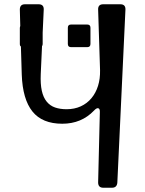

<svg xmlns="http://www.w3.org/2000/svg" viewBox="-20 -880 681 900"><path d="M313 -659Q298 -659 298 -674V-750Q298 -765 313 -765H389Q404 -765 404 -750V-674Q404 -659 389 -659ZM544 -860Q569 -860 568 -835L530 -24Q528 0 505 0H464Q440 0 440 -25L448 -353Q449 -370 441 -372.5Q433 -375 421 -362Q362 -300 272 -300Q178 -300 132 -357.5Q86 -415 82 -530L78 -662Q73 -665 73 -674V-750Q73 -753 75 -759L73 -835Q73 -860 97 -860H161Q186 -860 185 -835L180 -727V-674Q180 -667 177 -664L171 -533Q169 -486 176 -454.5Q183 -423 199 -403.5Q215 -384 238.5 -376Q262 -368 292 -368Q329 -368 358.5 -381.5Q388 -395 408.5 -419.5Q429 -444 439.5 -477.5Q450 -511 449 -551L440 -835Q439 -860 464 -860Z"/></svg>

Font: OpenDyslexic 3
Style: Regular
Weight: 400
Designer: Abelardo Gonzalez
Version: Version 1.000;PS 001.001;hotconv 1.0.56